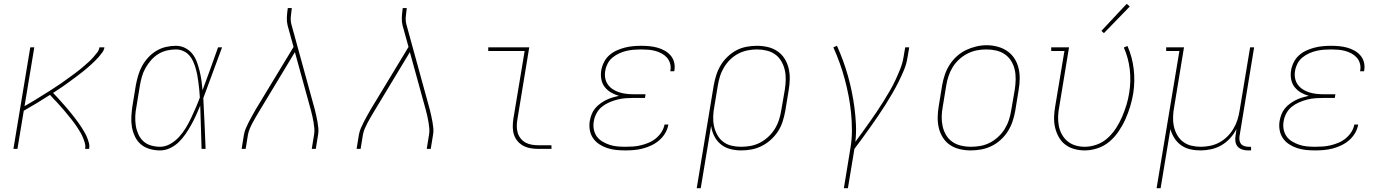

<svg xmlns="http://www.w3.org/2000/svg" viewBox="-20 -777 7240 1002"><path d="M50 0 138 -530H159L108 -223Q122 -231 135.5 -239Q149 -247 162.5 -255Q176 -263 189 -271.5Q202 -280 215.5 -288Q229 -296 242 -304.5Q255 -313 268.5 -322Q282 -331 295 -339.5Q308 -348 320.5 -357.5Q333 -367 346 -376Q359 -385 371.5 -394.5Q384 -404 396.5 -414Q409 -424 421 -434.5Q433 -445 444.5 -455.5Q456 -466 466.5 -478Q477 -490 487 -502.5Q497 -515 499 -530H525Q523 -516 514 -503.5Q505 -491 495 -479.5Q485 -468 474 -457.5Q463 -447 451.5 -436.5Q440 -426 428.5 -416.5Q417 -407 405 -397.5Q393 -388 381 -379Q369 -370 356.5 -361Q344 -352 332 -343Q320 -334 307.5 -325.5Q295 -317 282 -308.5Q269 -300 257 -292Q267 -282 277 -271Q287 -260 297 -249Q307 -238 316.5 -227Q326 -216 335.5 -205Q345 -194 354 -182.5Q363 -171 372 -159.5Q381 -148 389.5 -136Q398 -124 406 -111.5Q414 -99 421.5 -86Q429 -73 434.5 -59.5Q440 -46 444 -31Q448 -16 445 0H424Q427 -15 423 -29.5Q419 -44 413.5 -57.5Q408 -71 401 -83.5Q394 -96 386 -108Q378 -120 370 -131.5Q362 -143 353 -154Q344 -165 335 -176Q326 -187 317 -198Q308 -209 298.5 -219.5Q289 -230 279.5 -240.5Q270 -251 260 -261Q250 -271 241 -282Q207 -260 173 -239.5Q139 -219 104 -199L71 0Z M815 8Q788 8 761.5 0.5Q735 -7 715.5 -23.5Q696 -40 684.5 -64Q673 -88 668.5 -114Q664 -140 665.5 -168Q667 -196 671 -223L689 -333Q694 -359 701.5 -384.5Q709 -410 722 -433.5Q735 -457 754 -477.5Q773 -498 796.5 -512Q820 -526 846 -532Q872 -538 898 -538Q924 -538 946.5 -526.5Q969 -515 984 -496Q999 -477 1007.5 -453.5Q1016 -430 1022 -405.5Q1028 -381 1031.5 -356Q1035 -331 1037 -306Q1058 -362 1078 -418Q1098 -474 1118 -530H1139Q1114 -464 1090 -397.5Q1066 -331 1041 -265Q1045 -199 1047.5 -132.5Q1050 -66 1053 0H1032Q1030 -57 1028.5 -113.5Q1027 -170 1025 -226Q1015 -201 1003.5 -176Q992 -151 978.5 -126.5Q965 -102 949 -78.5Q933 -55 913 -35.5Q893 -16 867.5 -4Q842 8 815 8ZM815 -11Q843 -11 869 -26Q895 -41 915 -63Q935 -85 950 -110Q965 -135 977.5 -161.5Q990 -188 1001.5 -214.5Q1013 -241 1023 -268Q1022 -288 1020 -307.5Q1018 -327 1015.5 -346.5Q1013 -366 1009.5 -385Q1006 -404 1000.5 -422.5Q995 -441 987 -458.5Q979 -476 966.5 -489.5Q954 -503 936 -511Q918 -519 898 -519Q875 -519 851 -513.5Q827 -508 806 -495Q785 -482 768 -462.5Q751 -443 739 -421.5Q727 -400 720.5 -377Q714 -354 710 -330L692 -220Q687 -196 686 -171Q685 -146 688.5 -122.5Q692 -99 701.5 -77.5Q711 -56 727.5 -40.5Q744 -25 767.5 -18Q791 -11 815 -11Z M1241 0 1253 -74Q1256 -91 1263 -107.5Q1270 -124 1278.5 -140.5Q1287 -157 1296 -173Q1305 -189 1314 -205L1512 -532L1481 -644Q1476 -664 1477 -685Q1478 -706 1481 -728L1482 -735H1503L1502 -728Q1499 -708 1497.5 -688Q1496 -668 1501 -649L1623 -205Q1627 -189 1630.5 -173Q1634 -157 1637 -140.5Q1640 -124 1641.5 -107.5Q1643 -91 1640 -74L1628 0H1607L1619 -74Q1622 -90 1620.5 -106Q1619 -122 1616.5 -138Q1614 -154 1610.5 -169Q1607 -184 1603 -200L1519 -505L1332 -195Q1323 -180 1314.5 -165.5Q1306 -151 1298 -136Q1290 -121 1283.5 -105.5Q1277 -90 1274 -74L1262 0Z M1841 0 1853 -74Q1856 -91 1863 -107.5Q1870 -124 1878.5 -140.5Q1887 -157 1896 -173Q1905 -189 1914 -205L2112 -532L2081 -644Q2076 -664 2077 -685Q2078 -706 2081 -728L2082 -735H2103L2102 -728Q2099 -708 2097.5 -688Q2096 -668 2101 -649L2223 -205Q2227 -189 2230.5 -173Q2234 -157 2237 -140.5Q2240 -124 2241.5 -107.5Q2243 -91 2240 -74L2228 0H2207L2219 -74Q2222 -90 2220.5 -106Q2219 -122 2216.5 -138Q2214 -154 2210.5 -169Q2207 -184 2203 -200L2119 -505L1932 -195Q1923 -180 1914.5 -165.5Q1906 -151 1898 -136Q1890 -121 1883.5 -105.5Q1877 -90 1874 -74L1862 0Z M2789 0Q2769 0 2748.5 -3.5Q2728 -7 2710.5 -16.5Q2693 -26 2680.5 -41Q2668 -56 2662 -75Q2656 -94 2656 -114.5Q2656 -135 2659 -156L2718 -511H2528V-530H2742L2680 -153Q2677 -135 2677 -117.5Q2677 -100 2682 -83.5Q2687 -67 2697.5 -54Q2708 -41 2722.5 -33Q2737 -25 2754.5 -22Q2772 -19 2789 -19H2858V0Z M3243 8Q3219 8 3195 5.5Q3171 3 3148.5 -4.5Q3126 -12 3107 -24.5Q3088 -37 3075 -56Q3062 -75 3058 -98.5Q3054 -122 3058 -146Q3061 -163 3067.5 -180Q3074 -197 3085.5 -211Q3097 -225 3112 -236Q3127 -247 3143 -255Q3159 -263 3176 -268Q3193 -273 3210 -277Q3188 -283 3168.5 -294.5Q3149 -306 3135.5 -323.5Q3122 -341 3118 -364.5Q3114 -388 3118 -411Q3122 -433 3132.5 -453.5Q3143 -474 3160 -489Q3177 -504 3198 -513.5Q3219 -523 3240.5 -528.5Q3262 -534 3283.5 -536Q3305 -538 3326 -538Q3348 -538 3369 -536Q3390 -534 3410 -528.5Q3430 -523 3447.5 -513.5Q3465 -504 3478.5 -489Q3492 -474 3497.5 -454Q3503 -434 3500 -413Q3500 -411 3499.5 -409Q3499 -407 3498 -405H3478Q3478 -407 3478.5 -408.5Q3479 -410 3479 -412Q3482 -430 3476.5 -447.5Q3471 -465 3459.5 -477.5Q3448 -490 3432 -498.5Q3416 -507 3399 -511.5Q3382 -516 3363.5 -517.5Q3345 -519 3326 -519Q3307 -519 3288 -517.5Q3269 -516 3249.5 -511.5Q3230 -507 3211.5 -498.5Q3193 -490 3177 -477Q3161 -464 3151.5 -446Q3142 -428 3139 -409Q3135 -389 3138.5 -369.5Q3142 -350 3153 -335Q3164 -320 3180 -310Q3196 -300 3214 -294.5Q3232 -289 3251.5 -287Q3271 -285 3291 -285H3349L3346 -266H3288Q3267 -266 3245.5 -264.5Q3224 -263 3202.5 -257.5Q3181 -252 3160 -243Q3139 -234 3121.5 -220Q3104 -206 3093 -185.5Q3082 -165 3079 -144Q3075 -123 3079 -102Q3083 -81 3094.5 -65Q3106 -49 3123.5 -38.5Q3141 -28 3160.5 -21.5Q3180 -15 3201 -13Q3222 -11 3243 -11Q3264 -11 3284.5 -12.5Q3305 -14 3325.5 -19Q3346 -24 3366 -32.5Q3386 -41 3403 -55Q3420 -69 3432 -87.5Q3444 -106 3448 -127H3468Q3464 -103 3451.5 -82Q3439 -61 3420.5 -45Q3402 -29 3380 -18.5Q3358 -8 3335 -2Q3312 4 3289 6Q3266 8 3243 8Z M3616 205 3705 -333Q3710 -360 3718.5 -386.5Q3727 -413 3741.5 -437Q3756 -461 3777.5 -481.5Q3799 -502 3824 -515Q3849 -528 3876.5 -533Q3904 -538 3930 -538Q3959 -538 3987 -531.5Q4015 -525 4037.5 -509.5Q4060 -494 4074.5 -471Q4089 -448 4095.5 -421Q4102 -394 4101.5 -365Q4101 -336 4096 -307L4078 -197Q4073 -170 4064.5 -143Q4056 -116 4040.5 -92Q4025 -68 4003 -48Q3981 -28 3955 -15Q3929 -2 3902 3Q3875 8 3847 8Q3818 8 3790 0.5Q3762 -7 3741 -24.5Q3720 -42 3707.5 -67Q3695 -92 3691 -120L3637 205ZM3847 -11Q3872 -11 3897 -15.5Q3922 -20 3945.5 -32Q3969 -44 3989 -62.5Q4009 -81 4023 -103.5Q4037 -126 4045 -150.5Q4053 -175 4057 -200L4076 -310Q4080 -336 4080.5 -362Q4081 -388 4075.5 -412Q4070 -436 4057.5 -457.5Q4045 -479 4025.5 -493Q4006 -507 3981 -513Q3956 -519 3930 -519Q3906 -519 3881 -514Q3856 -509 3833 -497Q3810 -485 3791 -466.5Q3772 -448 3758.5 -425.5Q3745 -403 3737.5 -379Q3730 -355 3726 -330L3708 -221Q3703 -196 3702 -170Q3701 -144 3706 -120Q3711 -96 3722.5 -74.5Q3734 -53 3753 -38Q3772 -23 3796.5 -17Q3821 -11 3847 -11Z M4384 205 4418 -3Q4426 -50 4426 -96Q4426 -142 4421.5 -187.5Q4417 -233 4408.5 -277Q4400 -321 4388.5 -364Q4377 -407 4362 -448.5Q4347 -490 4329 -530L4348 -538Q4365 -500 4379.5 -460.5Q4394 -421 4405.5 -380Q4417 -339 4425.5 -297Q4434 -255 4439.5 -212.5Q4445 -170 4447 -126Q4449 -82 4444 -37Q4463 -63 4482 -89Q4501 -115 4519.5 -141.5Q4538 -168 4556 -194.5Q4574 -221 4591 -248.5Q4608 -276 4624 -303.5Q4640 -331 4653.5 -360Q4667 -389 4678.5 -418Q4690 -447 4695 -477L4704 -530H4725L4716 -477Q4711 -444 4698 -412.5Q4685 -381 4669.5 -350Q4654 -319 4636.5 -289Q4619 -259 4600.5 -229.5Q4582 -200 4562 -171Q4542 -142 4522 -113.5Q4502 -85 4481 -56.5Q4460 -28 4439 0L4405 205Z M5046 8Q5017 8 4989 1.5Q4961 -5 4938.5 -20Q4916 -35 4901 -58.5Q4886 -82 4879.5 -109Q4873 -136 4873.5 -165Q4874 -194 4879 -223L4897 -333Q4902 -361 4911 -387.5Q4920 -414 4935.5 -438.5Q4951 -463 4973 -483Q4995 -503 5021 -515.5Q5047 -528 5074.5 -534.5Q5102 -541 5129 -541Q5158 -541 5186 -533.5Q5214 -526 5236.5 -510.5Q5259 -495 5274 -472Q5289 -449 5295.5 -421.5Q5302 -394 5301.5 -365Q5301 -336 5296 -307L5278 -197Q5273 -169 5264 -142.5Q5255 -116 5239.5 -91.5Q5224 -67 5202 -47Q5180 -27 5154 -14.5Q5128 -2 5100.5 3Q5073 8 5046 8ZM5046 -11Q5071 -11 5096.5 -15.5Q5122 -20 5145.5 -32Q5169 -44 5189 -62.5Q5209 -81 5223 -103.5Q5237 -126 5245 -150.5Q5253 -175 5257 -200L5276 -310Q5280 -336 5280.5 -362.5Q5281 -389 5275.5 -413.5Q5270 -438 5257 -459Q5244 -480 5223.5 -494Q5203 -508 5178 -513.5Q5153 -519 5126 -519Q5101 -519 5076.5 -514Q5052 -509 5028.5 -497Q5005 -485 4985 -466.5Q4965 -448 4951.5 -426Q4938 -404 4930 -379.5Q4922 -355 4918 -330L4900 -220Q4895 -194 4894.5 -168Q4894 -142 4899.5 -117.5Q4905 -93 4917.5 -72Q4930 -51 4950 -37Q4970 -23 4995 -17Q5020 -11 5046 -11Z M5641 8Q5613 8 5586 0.5Q5559 -7 5538.5 -23Q5518 -39 5505 -62.5Q5492 -86 5486 -112.5Q5480 -139 5481 -167Q5482 -195 5487 -223L5535 -511H5466V-530H5559L5508 -220Q5503 -195 5502 -170Q5501 -145 5505.5 -121Q5510 -97 5521.5 -76Q5533 -55 5551 -40Q5569 -25 5592.5 -18Q5616 -11 5641 -11Q5672 -11 5704 -22.5Q5736 -34 5761 -57Q5786 -80 5804.5 -108.5Q5823 -137 5836 -167.5Q5849 -198 5858.5 -229Q5868 -260 5873 -292Q5883 -354 5876 -414.5Q5869 -475 5845 -529L5864 -537Q5889 -480 5896.5 -417Q5904 -354 5894 -289Q5888 -254 5878 -221Q5868 -188 5853.5 -155.5Q5839 -123 5818.5 -92.5Q5798 -62 5770.5 -38.5Q5743 -15 5708.5 -3.5Q5674 8 5641 8ZM5741 -604 5728 -616 5860 -757 5876 -743Z M6016 205 6135 -511H6066V-530H6159L6108 -220Q6103 -195 6102 -169Q6101 -143 6106 -119Q6111 -95 6122.5 -74Q6134 -53 6153 -38Q6172 -23 6196.5 -17Q6221 -11 6246 -11Q6270 -11 6295 -16Q6320 -21 6342.5 -33Q6365 -45 6384 -63.5Q6403 -82 6416.5 -104.5Q6430 -127 6437.5 -150.5Q6445 -174 6449 -199L6504 -530H6525L6449 -68Q6447 -57 6448.5 -45.5Q6450 -34 6456.5 -26Q6463 -18 6474 -14.5Q6485 -11 6496 -11H6509V8H6493Q6478 8 6463.5 3.5Q6449 -1 6439.5 -11.5Q6430 -22 6427.5 -37.5Q6425 -53 6428 -68L6433 -104Q6420 -78 6399.5 -55.5Q6379 -33 6353.5 -18.5Q6328 -4 6300 2Q6272 8 6245 8Q6217 8 6191 2Q6165 -4 6144 -19Q6123 -34 6109 -56Q6095 -78 6088 -103L6037 205Z M6843 8Q6819 8 6795 5.5Q6771 3 6748.5 -4.5Q6726 -12 6707 -24.5Q6688 -37 6675 -56Q6662 -75 6658 -98.5Q6654 -122 6658 -146Q6661 -163 6667.5 -180Q6674 -197 6685.5 -211Q6697 -225 6712 -236Q6727 -247 6743 -255Q6759 -263 6776 -268Q6793 -273 6810 -277Q6788 -283 6768.5 -294.5Q6749 -306 6735.5 -323.5Q6722 -341 6718 -364.5Q6714 -388 6718 -411Q6722 -433 6732.5 -453.5Q6743 -474 6760 -489Q6777 -504 6798 -513.5Q6819 -523 6840.5 -528.5Q6862 -534 6883.5 -536Q6905 -538 6926 -538Q6948 -538 6969 -536Q6990 -534 7010 -528.5Q7030 -523 7047.5 -513.5Q7065 -504 7078.5 -489Q7092 -474 7097.5 -454Q7103 -434 7100 -413Q7100 -411 7099.5 -409Q7099 -407 7098 -405H7078Q7078 -407 7078.5 -408.5Q7079 -410 7079 -412Q7082 -430 7076.5 -447.5Q7071 -465 7059.5 -477.5Q7048 -490 7032 -498.5Q7016 -507 6999 -511.5Q6982 -516 6963.5 -517.5Q6945 -519 6926 -519Q6907 -519 6888 -517.5Q6869 -516 6849.5 -511.5Q6830 -507 6811.5 -498.5Q6793 -490 6777 -477Q6761 -464 6751.5 -446Q6742 -428 6739 -409Q6735 -389 6738.5 -369.5Q6742 -350 6753 -335Q6764 -320 6780 -310Q6796 -300 6814 -294.5Q6832 -289 6851.5 -287Q6871 -285 6891 -285H6949L6946 -266H6888Q6867 -266 6845.5 -264.5Q6824 -263 6802.5 -257.5Q6781 -252 6760 -243Q6739 -234 6721.5 -220Q6704 -206 6693 -185.5Q6682 -165 6679 -144Q6675 -123 6679 -102Q6683 -81 6694.5 -65Q6706 -49 6723.5 -38.5Q6741 -28 6760.5 -21.5Q6780 -15 6801 -13Q6822 -11 6843 -11Q6864 -11 6884.5 -12.5Q6905 -14 6925.5 -19Q6946 -24 6966 -32.5Q6986 -41 7003 -55Q7020 -69 7032 -87.5Q7044 -106 7048 -127H7068Q7064 -103 7051.5 -82Q7039 -61 7020.5 -45Q7002 -29 6980 -18.5Q6958 -8 6935 -2Q6912 4 6889 6Q6866 8 6843 8Z"/></svg>

Font: Iosevka Curly Slab ThExObl
Style: Regular
Weight: 100
Width: 7
Italic angle: -9°
Monospace: yes
Designer: Belleve Invis
Foundry: Belleve Invis
Version: Version 11.1.0; ttfautohint (v1.8.3)